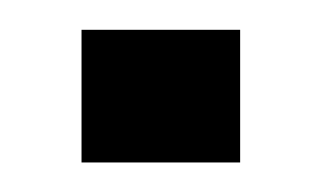

<svg xmlns="http://www.w3.org/2000/svg" viewBox="-20 -110 221 130"><path d="M35.2 -89.8Q70.3 -89.8 142.6 -89.8Q142.6 -59.6 142.6 0Q106.4 0 35.2 0Q35.2 -30.3 35.2 -89.8Z"/></svg>

Font: Bestnet font
Style: Regular
Weight: 400
Version: Version 1.0